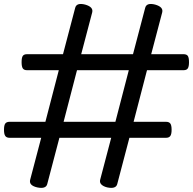

<svg xmlns="http://www.w3.org/2000/svg" viewBox="-20 -917 965 960"><path d="M166 20Q123 10 131 -19L186 -228H28Q13 -228 6.5 -237Q0 -246 0 -268Q0 -291 6.5 -299.5Q13 -308 28 -308H207L274 -566H115Q100 -566 94 -575Q88 -584 88 -606Q88 -629 94 -637.5Q100 -646 115 -646H295L356 -878Q363 -905 406 -894Q448 -882 441 -855L386 -646H645L706 -878Q713 -905 756 -894Q798 -882 791 -855L736 -646H898Q913 -646 919 -637.5Q925 -629 925 -606Q925 -584 919 -575Q913 -566 898 -566H715L648 -308H810Q825 -308 831.5 -299.5Q838 -291 838 -268Q838 -246 831.5 -237Q825 -228 810 -228H627L566 4Q559 29 516 20Q496 15 486.5 5Q477 -5 481 -19L536 -228H277L216 4Q209 29 166 20ZM298 -308H557L624 -566H365Z"/></svg>

Font: Playwrite IT Trad
Style: Regular
Weight: 400
Designer: Veronika Burian, José Scaglione
Foundry: TypeTogether
Version: Version 1.002